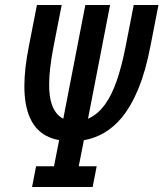

<svg xmlns="http://www.w3.org/2000/svg" viewBox="-20 -749 655 769"><path d="M124.5 -83H196.3L216.8 -187.5Q132.8 -203.1 100.1 -276.9Q77.6 -327.6 77.6 -403.8Q77.6 -472.2 95.2 -561.5L127.9 -729H227.1L194.3 -561.5Q176.8 -471.2 176.8 -410.2Q176.8 -363.3 187 -332.5Q200.7 -290.5 233.4 -273.4L321.8 -729H420.9L332.5 -273.4Q372.1 -290.5 401.9 -332.5Q427.7 -368.2 447.8 -426.3Q467.8 -484.4 482.9 -561.5L515.6 -729H614.7L582 -561.5Q563 -462.9 533.9 -392.8Q504.9 -322.8 466.8 -276.9Q404.3 -202.6 315.9 -187.5L295.4 -83H367.2L351.1 0H108.4Z"/></svg>

Font: Hack
Style: Italic
Weight: 400
Italic angle: -11°
Monospace: yes
Designer: Christopher Simpkins
Foundry: Christopher Simpkins
Version: Version 2.019; ttfautohint (v1.4.1) -l 4 -r 80 -G 350 -x 0 -